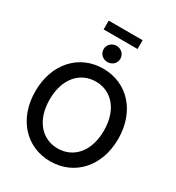

<svg xmlns="http://www.w3.org/2000/svg" viewBox="-243 -1193 1234 1349"><g transform="rotate(30 374.5 -519.0)"><path d="M374 11.7C568.4 11.7 710.4 -139.2 710.4 -363.3C710.4 -588.4 568.4 -739.3 374 -739.3C179.7 -739.3 38.1 -588.4 38.1 -363.3C38.1 -139.6 179.7 11.7 374 11.7ZM374 -92.8C251 -92.8 154.3 -189.9 154.3 -363.3C154.3 -537.6 251 -634.8 374 -634.8C497.6 -634.8 594.2 -537.6 594.2 -363.3C594.2 -189.9 497.6 -92.8 374 -92.8ZM374 -793.5C412.1 -793.5 441.9 -822.3 441.9 -859.4C441.9 -896 412.1 -924.8 374 -924.8C335.4 -924.8 305.7 -896 305.7 -859.4C305.7 -822.3 335.4 -793.5 374 -793.5ZM511.7 -1050.3H236.8V-979H511.7Z"/></g></svg>

Font: Raveo Display Display Medium
Style: Regular
Weight: 500
Designer: Jakub Foglar, Rasmus Andersson (Inter)
Foundry: Jakubfoglar.com
Version: Version 1.100;Glyphs 3.2.3 (3260)